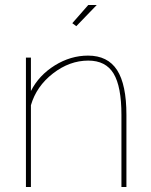

<svg xmlns="http://www.w3.org/2000/svg" viewBox="-20 -750 605 770"><path d="M286 -645 270 -657 334 -730H368ZM487 0H467V-289Q467 -403 435.5 -455Q404 -507 334 -507Q259 -507 192.5 -455.5Q126 -404 104 -328V0H84V-519H104V-385Q136 -448 199.5 -487.5Q263 -527 333 -527Q412 -527 449.5 -469Q487 -411 487 -289Z"/></svg>

Font: Raleway-v4020 Thin
Style: Regular
Weight: 250
Designer: Matt McInerney, Pablo Impallari, Rodrigo Fuenzalida
Foundry: Matt McInerney, Pablo Impallari, Rodrigo Fuenzalida
Version: Version 4.020;PS 004.020;hotconv 1.0.88;makeotf.lib2.5.64775